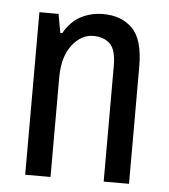

<svg xmlns="http://www.w3.org/2000/svg" viewBox="-44 -579 544 619"><g transform="rotate(5 228.0 -269.0)"><path d="M60 0V-526H122L133 -465H139Q161 -504 194 -521Q227 -538 266 -538Q325 -538 360.5 -502.5Q396 -467 396 -379V0H314V-373Q314 -428 293.5 -446.5Q273 -465 240 -465Q201 -465 171.5 -427Q142 -389 142 -321V0Z"/></g></svg>

Font: Archivo Narrow
Style: Regular
Weight: 400
Designer: Hector Gatti
Foundry: Omnibus-Type
Version: Version 3.002